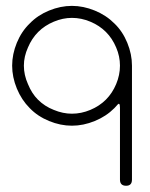

<svg xmlns="http://www.w3.org/2000/svg" viewBox="-20 -419 500 640"><path d="M361.3 -58.6Q334 -31.2 295.9 -15.6Q257.8 0 219.7 0Q181.6 0 143.6 -15.6Q105.5 -31.2 79.1 -58.6Q51.8 -85.9 36.1 -124Q20.5 -162.1 20.5 -200.2Q20.5 -238.3 36.1 -276.4Q51.8 -314.5 79.1 -340.8Q105.5 -368.2 143.6 -383.8Q181.6 -399.4 219.7 -399.4Q257.8 -399.4 295.9 -383.8Q334 -368.2 361.3 -340.8Q388.7 -314.5 404.3 -276.4Q419.9 -238.3 419.9 -200.2Q419.9 -172.9 419.9 -97.7Q419.9 -59.6 419.9 -9.8Q419.9 139.6 419.9 179.7Q419.9 200.2 400.4 200.2Q379.9 200.2 379.9 179.7Q379.9 139.6 379.9 70.3Q379.9 0 379.9 -59.6Q379.9 -80.1 371.1 -69.3Q362.3 -59.6 361.3 -58.6ZM333 -312.5Q311.5 -334 281.2 -346.7Q251 -359.4 219.7 -359.4Q189.5 -359.4 159.2 -346.7Q128.9 -334 107.4 -312.5Q85.9 -291 73.2 -260.7Q59.6 -230.5 59.6 -200.2Q59.6 -168.9 73.2 -138.7Q85.9 -107.4 106.4 -86.9Q128.9 -64.5 159.2 -52.7Q189.5 -40 219.7 -40Q251 -40 281.2 -52.7Q311.5 -65.4 333 -86.9Q354.5 -108.4 367.2 -138.7Q379.9 -168.9 379.9 -200.2Q379.9 -231.4 367.2 -260.7Q354.5 -291 333 -312.5Z"/></svg>

Font: Demofont
Style: Regular
Weight: 400
Version: Version 1.0